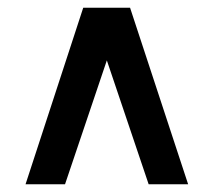

<svg xmlns="http://www.w3.org/2000/svg" viewBox="-20 -725 551 496"><path d="M46 -249 195 -705H316L466 -249H364L256 -569L148 -249Z"/></svg>

Font: Georama ExtraCondensed Thin SemiBold
Style: Regular
Weight: 600
Version: Version 1.001